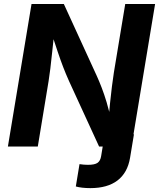

<svg xmlns="http://www.w3.org/2000/svg" viewBox="-20 -748 812 980"><path d="M367 203.8 385.8 89.8Q397 91.5 407.9 92.4Q418.7 93.3 428.9 93.3Q463.7 93.3 478.1 83Q492.4 72.6 496.1 49.5L514.5 -62.5H663.7L643.8 57.7Q630.9 134.2 579.6 173.2Q528.4 212.2 441.1 212.2Q419.2 212.2 400.2 210Q381.2 207.9 367 203.8ZM20.3 0 140.9 -727.5H305.9L474.6 -359.2Q486.7 -332.5 499.3 -299.7Q511.9 -267 524.3 -225.9Q536.6 -184.8 547.4 -132.9H533.5Q536.7 -173.6 541.4 -219.1Q546 -264.6 551.3 -306.7Q556.6 -348.8 561.3 -378.3L619.2 -727.5H771.6L651 0H485.8L332.4 -333.9Q315.9 -370.6 302.5 -405.6Q289 -440.6 274.5 -483.9Q260.1 -527.2 240.2 -587.5H257.6Q251.8 -532.6 246.6 -484.3Q241.4 -436 236.9 -397.7Q232.3 -359.4 228.1 -334.4L172.9 0Z"/></svg>

Font: Adwaita Sans
Style: Italic
Weight: 400
Italic angle: -9.39999°
Designer: Rasmus Andersson
Foundry: rsms
Version: Version 4.001;git-9221beed3